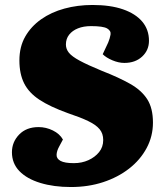

<svg xmlns="http://www.w3.org/2000/svg" viewBox="-20 -738 664 772"><path d="M595 -245Q595 -190 569.5 -142.5Q544 -95 499 -60Q454 -25 394.5 -5.5Q335 14 265 14Q196 14 142 -2.5Q88 -19 58 -50Q28 -81 28 -126Q28 -167 57 -197Q86 -227 135 -227Q165 -227 192.5 -213.5Q220 -200 233 -177L218 -149Q208 -131 207.5 -115.5Q207 -100 223.5 -91Q240 -82 277 -82Q309 -82 335.5 -94Q362 -106 378.5 -126.5Q395 -147 395 -175Q395 -201 380.5 -218.5Q366 -236 335 -251Q304 -266 253 -283Q181 -309 138.5 -337Q96 -365 77 -403Q58 -441 58 -495Q58 -550 81.5 -591Q105 -632 145.5 -660.5Q186 -689 239 -703.5Q292 -718 352 -718Q424 -718 474.5 -700.5Q525 -683 552 -651Q579 -619 579 -574Q579 -536 551.5 -510.5Q524 -485 480 -485Q457 -485 432 -495.5Q407 -506 393 -520L415 -567Q422 -584 424.5 -599Q427 -614 411 -623.5Q395 -633 346 -633Q316 -633 293.5 -624Q271 -615 258 -598.5Q245 -582 245 -559Q245 -541 257 -526Q269 -511 300.5 -494Q332 -477 390 -453Q457 -427 503 -401Q549 -375 572 -339Q595 -303 595 -245Z"/></svg>

Font: Literata 18pt Black
Style: Italic
Weight: 900
Italic angle: -2°
Designer: Latin by Veronika Burian and Jose Scaglione. Greek by Irene Vlachou. Cyrillic by Vera Evstafieva
Foundry: TypeTogether
Version: Version 3.103;gftools[0.9.29]